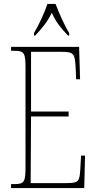

<svg xmlns="http://www.w3.org/2000/svg" viewBox="-20 -951 489 971"><path d="M152 -784V-771H158C194 -810 218 -838 242 -886C264 -838 287 -810 324 -771H330V-784C306 -822 278 -886 261 -931H220C205 -886 175 -822 152 -784ZM36 0H406L410 -164H390L386 -94C382 -33 379 -25 314 -25H135L137 -362H327V-387H137V-689H287C355 -689 359 -682 363 -600L365 -550H385L380 -714H36V-694H53C103 -694 109 -683 109 -606V-108C109 -31 103 -20 53 -20H36Z"/></svg>

Font: Noto Serif Hebrew ExtraCondensed Thin
Style: Regular
Weight: 100
Width: 2
Designer: Monotype Design Team
Foundry: Monotype Imaging Inc.
Version: Version 2.004